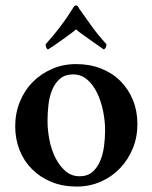

<svg xmlns="http://www.w3.org/2000/svg" viewBox="-20 -680 560 707"><path d="M249 -406Q220 -406 201.5 -390.5Q183 -375 172.5 -350Q162 -325 158.5 -295Q155 -265 155 -235Q155 -201 162 -165Q169 -129 184 -99Q199 -69 221 -50Q243 -31 273 -31Q302 -31 320 -46.5Q338 -62 348.5 -86.5Q359 -111 363 -141Q367 -171 367 -200Q367 -235 359.5 -271.5Q352 -308 337.5 -338Q323 -368 301 -387Q279 -406 249 -406ZM260 -444Q311 -444 352.5 -427.5Q394 -411 423.5 -381.5Q453 -352 469.5 -311.5Q486 -271 486 -223Q486 -175 469 -133.5Q452 -92 422 -60.5Q392 -29 351 -11Q310 7 262 7Q211 7 169.5 -10Q128 -27 98 -57Q68 -87 52 -127.5Q36 -168 36 -215Q36 -263 53 -305Q70 -347 100 -377.5Q130 -408 171 -426Q212 -444 260 -444ZM260 -660Q265 -660 266.5 -657Q268 -654 271 -649Q297 -612 319.5 -581Q342 -550 372 -517Q372 -510 369 -504.5Q366 -499 362 -498Q355 -503 340.5 -513Q326 -523 310 -534.5Q294 -546 280 -556Q266 -566 260 -572Q254 -566 240 -556Q226 -546 210.5 -534.5Q195 -523 180 -513Q165 -503 157 -498Q153 -499 150.5 -504.5Q148 -510 148 -517Q177 -549 201 -580.5Q225 -612 248 -649Q253 -660 260 -660Z"/></svg>

Font: Vermiglione SemiBold
Style: Regular
Weight: 600
Version: Version 1.000